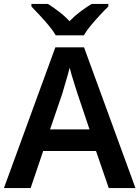

<svg xmlns="http://www.w3.org/2000/svg" viewBox="-20 -958 711 978"><path d="M534 0 469 -189H200L136 0H0L262 -717H408L670 0ZM374 -483Q370 -497 362 -521Q354 -545 346.5 -570.5Q339 -596 335 -613Q330 -593 322.5 -567Q315 -541 308 -518Q301 -495 298 -483L235 -299H436ZM264 -778Q251 -801 228.5 -828Q206 -855 182 -880.5Q158 -906 140 -925V-938H224Q251 -921 280 -899Q309 -877 334 -850Q360 -877 390 -899.5Q420 -922 447 -938H532V-925Q513 -907 489 -881Q465 -855 442.5 -828Q420 -801 407 -778Z"/></svg>

Font: Noto Sans SemiBold
Style: Regular
Weight: 600
Designer: Monotype Design Team
Foundry: Monotype Imaging Inc.
Version: Version 2.007